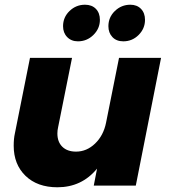

<svg xmlns="http://www.w3.org/2000/svg" viewBox="-20 -786 717 813"><path d="M38 -169Q38 -199 43 -221L107 -541H285L226 -247Q223 -234 223 -221Q223 -185 244 -164.5Q265 -144 302 -144Q347 -144 382.5 -178Q418 -212 429 -266L484 -541H662L555 0H377L391 -72Q326 7 223 7Q138 7 88 -41.5Q38 -90 38 -169ZM403 -702Q403 -665 375.5 -638Q348 -611 310 -611Q282 -611 264.5 -629Q247 -647 247 -675Q247 -713 274.5 -739.5Q302 -766 340 -766Q369 -766 386 -748.5Q403 -731 403 -702ZM594 -702Q594 -665 567 -638Q540 -611 502 -611Q473 -611 456 -629Q439 -647 439 -675Q439 -713 466.5 -739.5Q494 -766 532 -766Q560 -766 577 -748.5Q594 -731 594 -702Z"/></svg>

Font: Gontserrat
Style: Bold Italic
Weight: 700
Italic angle: -11.3°
Designer: Julieta Ulanovsky
Foundry: Julieta Ulanovsky
Version: Version 6.001